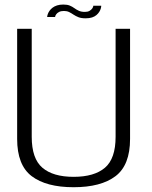

<svg xmlns="http://www.w3.org/2000/svg" viewBox="-20 -798 650 823"><path d="M295.5 4.5Q412.5 4.5 475 -42.8Q537.5 -90 537.5 -202.5V-674.5H475.5V-211.5Q475.5 -118 429.8 -79Q384 -40 295.5 -40Q207.5 -40 161.8 -79Q116 -118 116 -211.5V-674.5H53.5V-202.5Q53.5 -90 116 -42.8Q178.5 4.5 295.5 4.5ZM347 -719.5Q363 -719.5 374.5 -723.2Q386 -727 393.5 -733.5Q401 -740 405.5 -747.2Q410 -754.5 412 -761.5Q414 -768.5 414 -773.5H380Q380 -768.5 375.8 -762.2Q371.5 -756 363.8 -751.5Q356 -747 344 -747Q328.5 -747 318 -751.8Q307.5 -756.5 298.8 -763Q290 -769.5 279.2 -774Q268.5 -778.5 251.5 -778.5Q236 -778.5 224.5 -774.8Q213 -771 205.2 -765Q197.5 -759 192.5 -752Q187.5 -745 185 -738Q182.5 -731 182 -725H216Q216.5 -730.5 220.8 -736.5Q225 -742.5 233.2 -746.8Q241.5 -751 254 -751Q267 -751 276.5 -746.2Q286 -741.5 295.2 -735.2Q304.5 -729 316.5 -724.2Q328.5 -719.5 347 -719.5Z"/></svg>

Font: Anybody UltraCondensed Thin Light
Style: Regular
Weight: 300
Version: Version 1.111